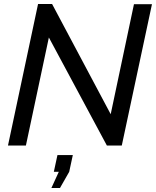

<svg xmlns="http://www.w3.org/2000/svg" viewBox="-20 -730 782 963"><path d="M170.9 -710H241.2L535.2 -157.2L651.9 -709H742.2L590.8 0H516.1L225.1 -542L109.9 0H20ZM237.8 212.9 274.9 131.8H250L268.1 47.9H345.2L327.1 131.8L280.8 212.9Z"/></svg>

Font: Rawline Medium
Style: Italic
Weight: 500
Italic angle: -12°
Designer: Matt McInerney, Pablo Impallari, Rodrigo Fuenzalida
Foundry: Matt McInerney, Pablo Impallari, Rodrigo Fuenzalida
Version: Version 4.020;PS 004.020;hotconv 1.0.88;makeotf.lib2.5.64775